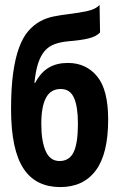

<svg xmlns="http://www.w3.org/2000/svg" viewBox="-20 -747 485 781"><path d="M123 -410Q146 -453 178.5 -472Q211 -491 256 -491Q330 -491 375 -436.5Q420 -382 420 -261Q420 -121 369.5 -53.5Q319 14 225 14Q177 14 139.5 -4Q102 -22 76.5 -60Q51 -98 38 -158.5Q25 -219 25 -303Q25 -389 33.5 -450Q42 -511 57.5 -553Q73 -595 94.5 -620Q116 -645 142 -659.5Q168 -674 198 -680Q228 -686 261 -690Q304 -695 337 -702.5Q370 -710 385 -727L387 -615Q371 -598 339.5 -590.5Q308 -583 257 -579Q226 -576 202.5 -567.5Q179 -559 162.5 -540.5Q146 -522 135.5 -490.5Q125 -459 120 -410ZM148 -244Q148 -172 166 -132Q184 -92 222 -92Q262 -92 279.5 -128Q297 -164 297 -244Q297 -313 281 -349Q265 -385 227 -385Q186 -385 167 -349Q148 -313 148 -244Z"/></svg>

Font: PT Sans Narrow
Style: Bold
Weight: 700
Width: 3
Designer: A.Korolkova, O.Umpeleva, V.Yefimov
Foundry: ParaType Ltd
Version: Version 2.003W OFL